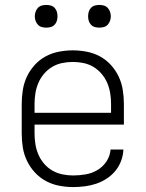

<svg xmlns="http://www.w3.org/2000/svg" viewBox="-20 -746 590 778"><path d="M276 12Q248 12 219.5 6.5Q191 1 166 -12.5Q141 -26 121.5 -47Q102 -68 89.5 -94Q77 -120 72.5 -148Q68 -176 68 -205V-325Q68 -353 72.5 -381.5Q77 -410 89 -435.5Q101 -461 120.5 -482.5Q140 -504 165 -517.5Q190 -531 218.5 -536.5Q247 -542 275 -542Q303 -542 331.5 -536.5Q360 -531 385 -517.5Q410 -504 429.5 -482.5Q449 -461 461 -435.5Q473 -410 477.5 -381.5Q482 -353 482 -325V-241H120V-205Q120 -183 123.5 -161.5Q127 -140 135.5 -120Q144 -100 158.5 -83Q173 -66 192 -55Q211 -44 233 -39.5Q255 -35 276 -35Q302 -35 327.5 -39.5Q353 -44 375 -57Q397 -70 411.5 -92Q426 -114 428 -140H480Q479 -116 470.5 -93.5Q462 -71 447 -53Q432 -35 412 -22Q392 -9 369.5 -1.5Q347 6 323.5 9Q300 12 276 12ZM430 -289V-325Q430 -347 426.5 -368.5Q423 -390 414.5 -410Q406 -430 391.5 -447Q377 -464 358.5 -475Q340 -486 318.5 -490.5Q297 -495 275 -495Q253 -495 231.5 -490.5Q210 -486 191.5 -475Q173 -464 158.5 -447Q144 -430 135.5 -410Q127 -390 123.5 -368.5Q120 -347 120 -325V-289ZM383 -634Q373 -634 364 -636.5Q355 -639 348.5 -646Q342 -653 339.5 -662Q337 -671 337 -680Q337 -689 339.5 -698Q342 -707 348.5 -714Q355 -721 364 -723.5Q373 -726 383 -726Q392 -726 401 -723.5Q410 -721 416.5 -714Q423 -707 426 -698Q429 -689 429 -680Q429 -671 426 -662Q423 -653 416.5 -646Q410 -639 401 -636.5Q392 -634 383 -634ZM167 -634Q158 -634 149 -636.5Q140 -639 133.5 -646Q127 -653 124 -662Q121 -671 121 -680Q121 -689 124 -698Q127 -707 133.5 -714Q140 -721 149 -723.5Q158 -726 167 -726Q177 -726 186 -723.5Q195 -721 201.5 -714Q208 -707 210.5 -698Q213 -689 213 -680Q213 -671 210.5 -662Q208 -653 201.5 -646Q195 -639 186 -636.5Q177 -634 167 -634Z"/></svg>

Font: Lode Dark Term
Style: Regular
Weight: 400
Monospace: yes
Designer: Belleve Invis
Foundry: Belleve Invis
Version: Version 29.2.0